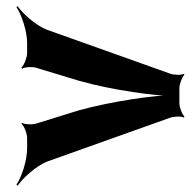

<svg xmlns="http://www.w3.org/2000/svg" viewBox="-20 -606 618 609"><path d="M230 -256 98 -215C86 -210 59 -211 50 -216L48 -213C57 -207 66 -181 66 -168V-135C66 -96 48 -43 32 -20L36 -17C52 -41 93 -78 128 -93L518 -232C530 -237 556 -238 563 -233L565 -237C558 -242 549 -266 549 -278V-327C549 -339 558 -363 565 -369L563 -372C556 -367 530 -368 518 -373L128 -512C93 -526 52 -563 36 -586L32 -584C48 -560 66 -508 66 -470V-437C66 -424 56 -398 48 -392L50 -388C59 -394 86 -395 98 -390L230 -350C335 -320 474 -301 541 -301V-305C474 -305 335 -285 230 -256Z"/></svg>

Font: Asimov
Style: EdgeWide
Weight: 500
Designer: Google
Version: Version 2.000980: 2014